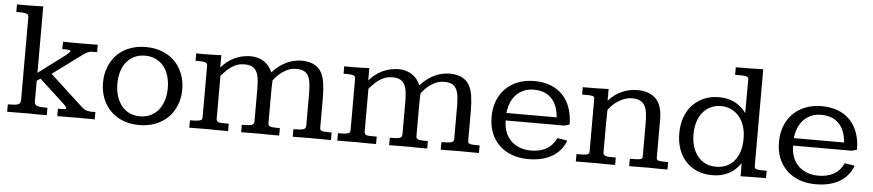

<svg xmlns="http://www.w3.org/2000/svg" viewBox="-40 -873 5113 1124"><g transform="rotate(5 2516.5 -311.0)"><path d="M19.5 -43.5Q40 -43.9 54.4 -44.7Q68.8 -45.4 77.9 -48.6Q86.9 -51.8 90.8 -58.3Q94.7 -64.9 94.7 -76.7V-563Q94.7 -572.3 90.3 -576.9Q85.9 -581.5 76.9 -583.7Q67.9 -585.9 54.2 -586.4Q40.5 -586.9 22 -586.9V-630.9Q48.3 -630.9 68.8 -630.9Q89.4 -630.9 107.2 -631.1Q125 -631.3 141.6 -631.8Q158.2 -632.3 176.3 -632.8V-242.2L308.1 -341.3Q357.4 -376.5 357.4 -386.7Q357.4 -389.2 353.5 -390.6Q349.6 -392.1 343 -392.8Q336.4 -393.6 327.4 -393.6Q318.4 -393.6 308.6 -393.6L310.1 -437Q335.4 -436.5 355.2 -436.3Q375 -436 391.6 -436Q418.9 -436 447.5 -436.3Q476.1 -436.5 513.7 -437V-393.6Q493.7 -393.6 482.4 -393.1Q471.2 -392.6 460.7 -388.2Q450.2 -383.8 436 -374Q421.9 -364.3 396.5 -345.2L259.3 -243.7L449.7 -68.4Q467.3 -52.2 481.2 -47.6Q495.1 -43 511.2 -43Q516.6 -43 522 -43.2Q527.3 -43.5 534.2 -43.5V0Q510.3 0 486.8 -0.5Q463.4 -1 436 -1Q418 -1 402.6 -0.7Q387.2 -0.5 372.6 -0.5Q357.9 -0.5 343.5 -0.2Q329.1 0 314 0V-43.5Q339.8 -43.5 350.8 -44.4Q361.8 -45.4 361.8 -51.3Q361.8 -56.6 354.7 -64.2Q347.7 -71.8 335.9 -82.5L197.3 -210L176.3 -196.3L175.8 -76.2Q175.8 -65.9 178.7 -59.6Q181.6 -53.2 189.9 -49.6Q198.2 -45.9 213.1 -44.7Q228 -43.5 252.4 -43.5V0Q227.1 0 200.9 0Q174.8 0 141.1 -1Q138.7 -1 123.8 -0.7Q108.9 -0.5 89.8 -0.5Q70.8 -0.5 51 -0.2Q31.2 0 19.5 0Z M795.9 -448.2Q847.2 -448.2 890.1 -432.1Q933.1 -416 964.1 -385.7Q995.1 -355.5 1012.2 -312.5Q1029.3 -269.5 1029.3 -218.3Q1029.3 -168.9 1012.2 -126.2Q995.1 -83.5 964.4 -53.2Q933.6 -22.9 890.6 -6.3Q847.7 10.3 795.9 10.3Q744.1 10.3 701.4 -6.1Q658.7 -22.5 627.9 -53Q597.2 -83.5 580.3 -126.2Q563.5 -168.9 563.5 -218.3Q563.5 -269.5 580.6 -312.3Q597.7 -355 628.4 -385.5Q659.2 -416 701.9 -432.1Q744.6 -448.2 795.9 -448.2ZM795.9 -397.5Q761.7 -397.5 734.4 -384.8Q707 -372.1 687.7 -349.1Q668.5 -326.2 658.2 -292.7Q647.9 -259.3 647.9 -218.8Q647.9 -180.7 658.4 -147.2Q668.9 -113.8 688.2 -90.1Q707.5 -66.4 734.9 -53.7Q762.2 -41 795.9 -41Q829.6 -41 856.9 -53.7Q884.3 -66.4 903.8 -90.1Q923.3 -113.8 933.8 -147.2Q944.3 -180.7 944.3 -218.8Q944.3 -258.8 933.8 -292.5Q923.3 -326.2 904.1 -349.1Q884.8 -372.1 857.2 -384.8Q829.6 -397.5 795.9 -397.5Z M1466.8 -260.3Q1466.8 -292.5 1463.6 -318.1Q1460.4 -343.8 1451.2 -361.8Q1441.9 -379.9 1424.8 -388.7Q1407.7 -397.5 1379.9 -397.5Q1356.4 -397.5 1337.9 -391.1Q1319.3 -384.8 1303.7 -374Q1288.1 -363.3 1274.2 -349.6Q1260.3 -335.9 1245.1 -319.3V-113.8Q1245.1 -85.9 1244.9 -71.3Q1244.6 -56.6 1251.2 -50.5Q1257.8 -44.4 1273.2 -43.9Q1288.6 -43.5 1317.9 -43.5V0Q1305.2 0 1293 0Q1280.8 0 1267.6 0Q1254.4 0 1239.7 -0.2Q1225.1 -0.5 1207.5 -1Q1171.9 -1 1144.5 -0.5Q1117.2 0 1089.8 0V-43.5Q1116.7 -43.5 1131.3 -45.2Q1146 -46.9 1152.8 -50Q1159.7 -53.2 1160.9 -58.3Q1162.1 -63.5 1162.1 -70.8V-371.1Q1162.1 -378.9 1158.4 -383.5Q1154.8 -388.2 1146.5 -390.4Q1138.2 -392.6 1124.8 -393.1Q1111.3 -393.6 1092.3 -393.6V-437Q1102.1 -437 1111.6 -436.8Q1121.1 -436.5 1134.8 -436.5Q1161.1 -436.5 1187.3 -437.3Q1213.4 -438 1239.7 -439V-366.7Q1272.5 -405.3 1315.9 -426.3Q1359.4 -447.3 1411.6 -448.2Q1455.1 -448.2 1489 -426.8Q1522.9 -405.3 1540 -364.3Q1575.7 -404.3 1619.6 -426.3Q1663.6 -448.2 1713.4 -448.2Q1757.8 -447.3 1785.4 -432.6Q1813 -418 1827.9 -391.6Q1842.8 -365.2 1847.9 -328.1Q1853 -291 1853.5 -245.1V-65.9Q1853.5 -57.6 1856.9 -53.5Q1860.4 -49.3 1868.4 -47.4Q1876.5 -45.4 1889.6 -45.2Q1902.8 -44.9 1922.4 -44.4V0Q1895 0 1867.9 -0.5Q1840.8 -1 1805.7 -1Q1788.6 -1 1774.4 -0.7Q1760.3 -0.5 1747.6 -0.5Q1734.9 -0.5 1722.7 -0.2Q1710.4 0 1697.8 0V-44.4Q1718.8 -44.9 1732.9 -45.7Q1747.1 -46.4 1755.4 -49.1Q1763.7 -51.8 1767.3 -56.9Q1771 -62 1771 -71.8V-260.3Q1771 -294.9 1767.6 -320.8Q1764.2 -346.7 1754.6 -364Q1745.1 -381.3 1728 -389.4Q1710.9 -397.5 1683.6 -397.5Q1659.7 -397.5 1640.6 -389.9Q1621.6 -382.3 1605.5 -371.3Q1589.4 -360.4 1575.9 -346.9Q1562.5 -333.5 1551.3 -318.4Q1550.3 -300.8 1549.8 -282.7Q1549.3 -264.6 1549.3 -245.6V-67.4Q1549.3 -58.6 1552.5 -54Q1555.7 -49.3 1563.2 -47.1Q1570.8 -44.9 1584.2 -44.4Q1597.7 -43.9 1618.2 -43.5V0Q1606 0 1594.2 0Q1582.5 0 1570.1 0Q1557.6 0 1543.5 -0.2Q1529.3 -0.5 1512.2 -1Q1494.1 -1 1478.8 -0.7Q1463.4 -0.5 1449.2 -0.5Q1435.1 -0.5 1421.6 -0.2Q1408.2 0 1394.5 0V-43.5Q1415 -43.9 1429 -44.7Q1442.9 -45.4 1451.4 -48.1Q1460 -50.8 1463.4 -56.2Q1466.8 -61.5 1466.8 -70.3Z M2336.4 -260.3Q2336.4 -292.5 2333.3 -318.1Q2330.1 -343.8 2320.8 -361.8Q2311.5 -379.9 2294.4 -388.7Q2277.3 -397.5 2249.5 -397.5Q2226.1 -397.5 2207.5 -391.1Q2189 -384.8 2173.3 -374Q2157.7 -363.3 2143.8 -349.6Q2129.9 -335.9 2114.7 -319.3V-113.8Q2114.7 -85.9 2114.5 -71.3Q2114.3 -56.6 2120.8 -50.5Q2127.4 -44.4 2142.8 -43.9Q2158.2 -43.5 2187.5 -43.5V0Q2174.8 0 2162.6 0Q2150.4 0 2137.2 0Q2124 0 2109.4 -0.2Q2094.7 -0.5 2077.1 -1Q2041.5 -1 2014.2 -0.5Q1986.8 0 1959.5 0V-43.5Q1986.3 -43.5 2001 -45.2Q2015.6 -46.9 2022.5 -50Q2029.3 -53.2 2030.5 -58.3Q2031.7 -63.5 2031.7 -70.8V-371.1Q2031.7 -378.9 2028.1 -383.5Q2024.4 -388.2 2016.1 -390.4Q2007.8 -392.6 1994.4 -393.1Q1981 -393.6 1961.9 -393.6V-437Q1971.7 -437 1981.2 -436.8Q1990.7 -436.5 2004.4 -436.5Q2030.8 -436.5 2056.9 -437.3Q2083 -438 2109.4 -439V-366.7Q2142.1 -405.3 2185.5 -426.3Q2229 -447.3 2281.2 -448.2Q2324.7 -448.2 2358.6 -426.8Q2392.6 -405.3 2409.7 -364.3Q2445.3 -404.3 2489.3 -426.3Q2533.2 -448.2 2583 -448.2Q2627.4 -447.3 2655 -432.6Q2682.6 -418 2697.5 -391.6Q2712.4 -365.2 2717.5 -328.1Q2722.7 -291 2723.1 -245.1V-65.9Q2723.1 -57.6 2726.6 -53.5Q2730 -49.3 2738 -47.4Q2746.1 -45.4 2759.3 -45.2Q2772.5 -44.9 2792 -44.4V0Q2764.6 0 2737.5 -0.5Q2710.4 -1 2675.3 -1Q2658.2 -1 2644 -0.7Q2629.9 -0.5 2617.2 -0.5Q2604.5 -0.5 2592.3 -0.2Q2580.1 0 2567.4 0V-44.4Q2588.4 -44.9 2602.5 -45.7Q2616.7 -46.4 2625 -49.1Q2633.3 -51.8 2637 -56.9Q2640.6 -62 2640.6 -71.8V-260.3Q2640.6 -294.9 2637.2 -320.8Q2633.8 -346.7 2624.3 -364Q2614.7 -381.3 2597.7 -389.4Q2580.6 -397.5 2553.2 -397.5Q2529.3 -397.5 2510.3 -389.9Q2491.2 -382.3 2475.1 -371.3Q2459 -360.4 2445.6 -346.9Q2432.1 -333.5 2420.9 -318.4Q2419.9 -300.8 2419.4 -282.7Q2418.9 -264.6 2418.9 -245.6V-67.4Q2418.9 -58.6 2422.1 -54Q2425.3 -49.3 2432.9 -47.1Q2440.4 -44.9 2453.9 -44.4Q2467.3 -43.9 2487.8 -43.5V0Q2475.6 0 2463.9 0Q2452.1 0 2439.7 0Q2427.2 0 2413.1 -0.2Q2398.9 -0.5 2381.8 -1Q2363.8 -1 2348.4 -0.7Q2333 -0.5 2318.8 -0.5Q2304.7 -0.5 2291.3 -0.2Q2277.8 0 2264.2 0V-43.5Q2284.7 -43.9 2298.6 -44.7Q2312.5 -45.4 2321 -48.1Q2329.6 -50.8 2333 -56.2Q2336.4 -61.5 2336.4 -70.3Z M3276.9 -203.6H2931.2Q2931.6 -164.6 2943.4 -134.8Q2955.1 -105 2976.6 -84.2Q2998 -63.5 3028.1 -52.2Q3058.1 -41 3094.7 -41Q3146 -41 3183.6 -62Q3221.2 -83 3241.7 -127L3300.8 -117.7Q3278.3 -55.7 3221.9 -22.7Q3165.5 10.3 3083.5 10.3Q3028.3 10.3 2984.4 -6.3Q2940.4 -22.9 2909.9 -53.2Q2879.4 -83.5 2863.3 -124.3Q2847.2 -165 2847.2 -217.3Q2847.2 -270 2863.8 -312.3Q2880.4 -354.5 2910.6 -384.8Q2940.9 -415 2983.6 -431.6Q3026.4 -448.2 3078.6 -448.2Q3131.3 -448.2 3173.3 -432.4Q3215.3 -416.5 3244.6 -386.2Q3273.9 -356 3289.8 -312.5Q3305.7 -269 3306.2 -212.4ZM3227.1 -247.6Q3221.2 -321.3 3183.1 -359.4Q3145 -397.5 3079.6 -397.5Q3048.8 -397.5 3023.4 -387Q2998 -376.5 2979 -357.7Q2960 -338.9 2948 -311.5Q2936 -284.2 2931.6 -247.6Z M3361.3 -43.5Q3388.7 -43.5 3403.8 -44.4Q3418.9 -45.4 3426.3 -48.3Q3433.6 -51.3 3435.1 -56.2Q3436.5 -61 3436.5 -68.8V-377.4Q3436.5 -383.3 3433.3 -386.7Q3430.2 -390.1 3422.1 -391.6Q3414.1 -393.1 3400.1 -393.3Q3386.2 -393.6 3363.8 -393.6V-437Q3407.2 -437 3443.8 -437.5Q3480.5 -438 3515.6 -439.5V-370.6Q3548.8 -408.2 3592 -428Q3635.3 -447.8 3684.1 -448.2Q3755.4 -447.8 3793.5 -409.4Q3831.5 -371.1 3831.5 -288.1V-63.5Q3831.5 -55.7 3835 -51.8Q3838.4 -47.9 3846.4 -46.1Q3854.5 -44.4 3867.7 -44.2Q3880.9 -43.9 3899.9 -43.5V0Q3888.2 0 3876.7 0Q3865.2 0 3852.8 0Q3840.3 0 3826.4 -0.2Q3812.5 -0.5 3795.4 -1Q3759.8 -1 3731.4 -0.5Q3703.1 0 3674.8 0V-43.5Q3702.6 -43.5 3717.8 -44.4Q3732.9 -45.4 3739.7 -48.1Q3746.6 -50.8 3747.8 -54.9Q3749 -59.1 3749 -65.9V-259.8Q3749 -292.5 3745.4 -319.1Q3741.7 -345.7 3731.7 -362.8Q3721.7 -379.9 3704.3 -388.4Q3687 -397 3659.7 -397.5Q3633.3 -397 3611.3 -388.7Q3589.4 -380.4 3572 -368.4Q3554.7 -356.4 3541.7 -343Q3528.8 -329.6 3519.5 -317.9Q3518.1 -281.7 3518.1 -243.7V-66.4Q3518.1 -57.6 3522.2 -53Q3526.4 -48.3 3535.4 -46.1Q3544.4 -43.9 3558.3 -43.7Q3572.3 -43.5 3592.3 -43.5V0Q3579.6 0 3567.4 0Q3555.2 0 3542.2 0Q3529.3 0 3514.4 -0.2Q3499.5 -0.5 3481.9 -1Q3445.3 -1 3417 -0.5Q3388.7 0 3361.3 0Z M4407.2 -62.5Q4407.2 -56.2 4410.4 -52.2Q4413.6 -48.3 4421.6 -46.4Q4429.7 -44.4 4443.6 -43.9Q4457.5 -43.5 4479 -43.5V0Q4440.9 0 4402.6 0.5Q4364.3 1 4329.6 2Q4329.6 1.5 4329.6 -8.3Q4329.6 -18.1 4329.6 -30.8Q4329.6 -43.5 4329.3 -55.9Q4329.1 -68.4 4328.6 -74.2Q4300.8 -32.7 4259 -11.2Q4217.3 10.3 4162.6 10.3Q4114.7 10.3 4075.4 -6.1Q4036.1 -22.5 4008.3 -52.2Q3980.5 -82 3965.3 -124Q3950.2 -166 3950.2 -217.3Q3950.2 -269.5 3965.6 -312.3Q3981 -355 4009.3 -384.8Q4037.6 -414.6 4076.9 -431.4Q4116.2 -448.2 4164.1 -448.2Q4216.8 -448.2 4257.3 -427.5Q4297.9 -406.7 4324.2 -368.7L4325.2 -567.9Q4325.2 -575.2 4321 -578.9Q4316.9 -582.5 4307.4 -584.5Q4297.9 -586.4 4282.7 -586.7Q4267.6 -586.9 4246.1 -586.9V-631.3Q4289.1 -631.3 4330.3 -631.8Q4371.6 -632.3 4407.2 -633.3ZM4179.7 -397.5Q4147 -397.5 4120.1 -384.5Q4093.3 -371.6 4074 -348.9Q4054.7 -326.2 4044.2 -293Q4033.7 -259.8 4033.7 -218.8Q4033.7 -178.2 4044.2 -145.8Q4054.7 -113.3 4073.7 -89.6Q4092.8 -65.9 4120.1 -53.5Q4147.5 -41 4181.2 -41Q4215.3 -41 4242.7 -53.2Q4270 -65.4 4289.1 -89.1Q4308.1 -112.8 4318.1 -145Q4328.1 -177.2 4328.1 -217.8Q4328.1 -258.8 4317.4 -292Q4306.6 -325.2 4287.1 -348.4Q4267.6 -371.6 4240.2 -384.5Q4212.9 -397.5 4179.7 -397.5Z M4965.8 -203.6H4620.1Q4620.6 -164.6 4632.3 -134.8Q4644 -105 4665.5 -84.2Q4687 -63.5 4717 -52.2Q4747.1 -41 4783.7 -41Q4835 -41 4872.6 -62Q4910.2 -83 4930.7 -127L4989.7 -117.7Q4967.3 -55.7 4910.9 -22.7Q4854.5 10.3 4772.5 10.3Q4717.3 10.3 4673.3 -6.3Q4629.4 -22.9 4598.9 -53.2Q4568.4 -83.5 4552.2 -124.3Q4536.1 -165 4536.1 -217.3Q4536.1 -270 4552.7 -312.3Q4569.3 -354.5 4599.6 -384.8Q4629.9 -415 4672.6 -431.6Q4715.3 -448.2 4767.6 -448.2Q4820.3 -448.2 4862.3 -432.4Q4904.3 -416.5 4933.6 -386.2Q4962.9 -356 4978.8 -312.5Q4994.6 -269 4995.1 -212.4ZM4916 -247.6Q4910.2 -321.3 4872.1 -359.4Q4834 -397.5 4768.6 -397.5Q4737.8 -397.5 4712.4 -387Q4687 -376.5 4668 -357.7Q4648.9 -338.9 4637 -311.5Q4625 -284.2 4620.6 -247.6Z"/></g></svg>

Font: Kameron
Style: Regular
Weight: 400
Version: Version 1.000